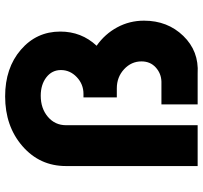

<svg xmlns="http://www.w3.org/2000/svg" viewBox="-41 -749 790 748"><g transform="rotate(-90 354.0 -375.0)"><path d="M549.8 -393.6Q595.7 -361.3 621.6 -313.2Q647.5 -265.1 647.5 -209Q647.5 -117.2 588.1 -55.9Q528.8 5.4 441.4 0H321.3V-141.1H410.2Q441.9 -142.1 465.3 -163.3Q488.8 -184.6 488.8 -218.8Q488.8 -258.3 458.3 -286.6Q427.7 -314.9 383.8 -314.9H348.6V-444.8H362.3Q399.9 -444.8 427.5 -470.9Q455.1 -497.1 455.1 -532.7Q455.1 -567.4 426.8 -589.4Q398.4 -611.3 355 -611.3Q305.7 -611.3 272.9 -583.5Q240.2 -555.7 240.2 -512.7V0H81.1V-512.7Q81.1 -615.2 158.7 -682.6Q236.3 -750 352.5 -750Q462.9 -750 533.9 -689Q605 -627.9 605 -535.2Q605 -452.6 549.8 -393.6Z"/></g></svg>

Font: Now Alt
Style: Bold
Weight: 700
Designer: Alfredo Marco Pradil
Foundry: Alfredo Marco Pradil
Version: Version 1.002;PS 001.002;hotconv 1.0.88;makeotf.lib2.5.64775